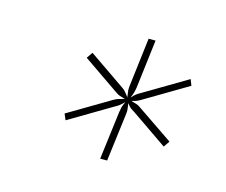

<svg xmlns="http://www.w3.org/2000/svg" viewBox="-55 -813 503 427"><g transform="rotate(15 196.5 -600.0)"><path d="M205 -457.5 219 -568.5Q220 -575.5 221.2 -580.2Q222.5 -585 226.5 -593.5Q219.5 -586.5 215.8 -583.8Q212 -581 205.5 -577.5L108.5 -520L102.5 -534L199.5 -591.5Q205.5 -595 210.2 -596.2Q215 -597.5 223.5 -600Q215 -602.5 211 -603.8Q207 -605 201.5 -609L118 -666.5L127.5 -680.5L211 -623Q216.5 -619.5 219.2 -616Q222 -612.5 228 -605Q226.5 -614 226 -619.2Q225.5 -624.5 226.5 -632L240 -743H256L242.5 -632Q241.5 -625 240 -619.8Q238.5 -614.5 235 -606Q241 -613 245.5 -616.2Q250 -619.5 256.5 -623L353.5 -680.5L359 -666.5L262 -609Q255.5 -605 250.8 -603Q246 -601 238.5 -599.5Q246 -597 250.2 -596Q254.5 -595 259.5 -591.5L344 -534L334.5 -520L251 -577.5Q245 -581 241.8 -583.5Q238.5 -586 233.5 -593Q234.5 -584.5 235.2 -580Q236 -575.5 235 -568.5L221 -457.5Z"/></g></svg>

Font: Lato Thin
Style: Italic
Weight: 200
Italic angle: -7°
Designer: Lukasz Dziedzic
Foundry: tyPoland Lukasz Dziedzic
Version: Version 2.007; 2014-02-27